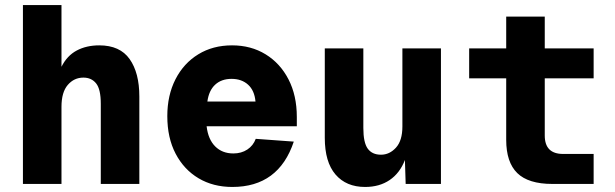

<svg xmlns="http://www.w3.org/2000/svg" viewBox="-20 -730 2440 762"><path d="M71 0V-710H224V-465Q246 -509 284.5 -529.5Q323 -550 374 -550Q456 -550 494.5 -495.5Q533 -441 533 -347V0H380V-318Q380 -376 361.5 -399Q343 -422 311 -422Q274 -422 249 -393Q224 -364 224 -306V0Z M902 12Q826 12 768 -22.5Q710 -57 677 -120Q644 -183 644 -269Q644 -352 676.5 -415.5Q709 -479 767 -514.5Q825 -550 901 -550Q976 -550 1034 -514.5Q1092 -479 1125 -415Q1158 -351 1158 -266V-229H800Q806 -177 834 -149Q862 -121 906 -121Q938 -121 961.5 -136.5Q985 -152 995 -179L1146 -168Q1086 12 902 12ZM803 -327H994Q990 -371 964.5 -394Q939 -417 899 -417Q859 -417 834 -394Q809 -371 803 -327Z M1429 12Q1354 12 1311.5 -37.5Q1269 -87 1269 -183V-538H1422V-222Q1422 -164 1439.5 -140Q1457 -116 1492 -116Q1526 -116 1551.5 -144Q1577 -172 1577 -228V-538H1730V0H1590L1587 -95Q1567 -43 1526.5 -15.5Q1486 12 1429 12Z M2172 0Q2077 0 2033 -43Q1989 -86 1989 -175V-419H1842V-538H1989V-664H2142V-538H2336V-419H2142V-192Q2142 -119 2215 -119H2336V0Z"/></svg>

Font: Geist Mono ExtraBold
Style: Regular
Weight: 800
Monospace: yes
Designer: Basement.studio, Andrés Briganti, Mateo Zaragoza
Foundry: Basement.studio, Vercel, Andrés Briganti, Guido Ferreyra, Mateo Zaragoza
Version: Version 1.500; ttfautohint (v1.8.4.7-5d5b)